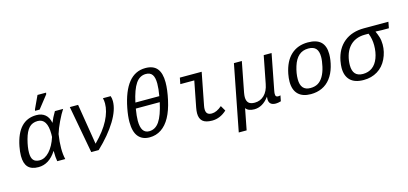

<svg xmlns="http://www.w3.org/2000/svg" viewBox="-75 -1304 4403 2070"><g transform="rotate(-15 2126.0 -268.5)"><path d="M403.8 -115.7Q323.2 9.8 204.1 9.8Q125.5 9.8 88.1 -30.8Q50.8 -71.3 50.8 -154.8Q50.8 -201.7 62.5 -261.7Q117.2 -538.1 324.2 -538.1Q384.3 -538.1 422.1 -506.3Q460 -474.6 471.2 -413.6H472.2Q491.7 -464.8 529.8 -528.3H621.6Q591.3 -482.9 556.2 -409.7Q521 -336.4 503.9 -278.8Q490.7 -192.4 490.7 -124.5Q490.7 -51.8 503.9 0H414.6Q405.8 -41 405.8 -115.7ZM143.6 -165.5Q143.6 -109.4 165.8 -83.7Q188 -58.1 235.4 -58.1Q293.9 -58.1 345.5 -114.7Q397 -171.4 427.7 -266.6L428.7 -299.3Q428.7 -473.1 321.3 -473.1Q261.7 -473.1 225.1 -434.6Q188.5 -396 166 -312Q143.6 -228 143.6 -165.5ZM323.7 -586.4 327.1 -602.5 393.6 -745.1H489.7L485.8 -727.1L375 -586.4Z M877 0H793.9L696.3 -528.3H788.6L862.3 -75.2Q970.7 -183.6 1022 -283.2Q1073.2 -382.8 1073.2 -469.2Q1073.2 -501 1065.9 -528.3H1152.3Q1161.6 -501.5 1161.6 -470.7Q1161.6 -373.5 1086.9 -251Q1012.2 -128.4 877 0Z M1444.8 9.8Q1363.3 9.8 1319.3 -43.5Q1275.4 -96.7 1275.4 -206.5Q1275.4 -272 1292 -357.9Q1363.3 -724.1 1590.3 -724.1Q1679.2 -724.1 1720.9 -673.1Q1762.7 -622.1 1762.7 -519.5Q1762.7 -438 1738.3 -326.7Q1713.9 -215.3 1673.3 -141.4Q1632.8 -67.4 1575 -28.8Q1517.1 9.8 1444.8 9.8ZM1456.5 -55.2Q1525.9 -55.2 1570.8 -120.8Q1615.7 -186.5 1646.5 -328.6H1379.4Q1365.7 -247.6 1365.7 -195.3Q1365.7 -55.2 1456.5 -55.2ZM1579.6 -661.1Q1510.3 -661.1 1466.1 -596.4Q1421.9 -531.7 1391.6 -392.6H1658.7Q1672.9 -472.7 1672.9 -528.8Q1672.9 -597.7 1650.4 -629.4Q1627.9 -661.1 1579.6 -661.1Z M2093.8 -129.9Q2093.8 -96.2 2109.9 -80.8Q2126 -65.4 2158.2 -65.4Q2211.4 -65.4 2271.5 -117.2L2305.7 -58.6Q2231 9.8 2143.1 9.8Q2069.8 9.8 2036.9 -19.5Q2003.9 -48.8 2003.9 -107.9Q2003.9 -134.8 2010.7 -170.4L2066.9 -459H1911.1L1924.3 -528.3H2168L2098.1 -168.9Q2093.8 -147 2093.8 -129.9Z M2384.8 207.5 2527.8 -528.3H2616.2L2551.3 -193.4Q2545.9 -162.1 2545.9 -144Q2545.9 -100.6 2567.4 -79.3Q2588.9 -58.1 2635.3 -58.1Q2697.8 -58.1 2741.9 -100.8Q2786.1 -143.6 2800.8 -222.2L2860.4 -528.3H2948.2L2871.1 -129.9Q2866.7 -107.9 2866.7 -93.8Q2866.7 -73.2 2874.5 -66.2Q2882.3 -59.1 2895.5 -59.1Q2908.2 -59.1 2922.4 -63L2910.2 0Q2876 9.8 2853 9.8Q2776.4 9.8 2776.4 -59.6L2778.3 -85H2776.9Q2706.1 9.8 2612.3 9.8Q2579.6 9.8 2554.9 -0.2Q2530.3 -10.3 2518.6 -28.8L2472.7 207.5Z M3244.6 9.8Q3152.8 9.8 3104 -38.3Q3055.2 -86.4 3055.2 -179.2Q3055.2 -217.8 3064 -264.6Q3090.8 -400.9 3165.8 -469.5Q3240.7 -538.1 3354 -538.1Q3451.2 -538.1 3498.5 -493.2Q3545.9 -448.2 3545.9 -357.4Q3545.9 -291.5 3525.4 -218.5Q3504.9 -145.5 3465.3 -93.8Q3425.8 -42 3369.6 -16.1Q3313.5 9.8 3244.6 9.8ZM3453.6 -351.6Q3453.6 -412.6 3427 -442.9Q3400.4 -473.1 3342.8 -473.1Q3278.3 -473.1 3236.1 -435.5Q3193.8 -397.9 3170.7 -323.2Q3147.5 -248.5 3147.5 -182.1Q3147.5 -55.2 3256.3 -55.2Q3305.7 -55.2 3340.3 -75.4Q3375 -95.7 3400.1 -138.2Q3425.3 -180.7 3439.5 -243.4Q3453.6 -306.2 3453.6 -351.6Z M3834.5 9.8Q3734.9 9.8 3685.3 -38.8Q3635.7 -87.4 3635.7 -176.3Q3635.7 -209 3644 -255.9Q3669.4 -386.2 3756.8 -457.3Q3844.2 -528.3 3979 -528.3H4252L4238.8 -459H4163.1L4091.3 -461.9L4090.8 -460Q4105.5 -428.7 4117.2 -391.6Q4128.9 -354.5 4128.9 -307.1Q4128.9 -225.1 4092.3 -148.7Q4055.7 -72.3 3988.3 -31.2Q3920.9 9.8 3834.5 9.8ZM4038.1 -323.2Q4038.1 -395 4012.2 -459H3968.8Q3913.6 -459 3867.9 -439Q3822.3 -418.9 3790.5 -379.4Q3758.8 -339.8 3743.9 -286.6Q3729 -233.4 3729 -182.1Q3729 -55.2 3843.3 -55.2Q3903.3 -55.2 3947 -87.2Q3990.7 -119.1 4014.4 -182.1Q4038.1 -245.1 4038.1 -323.2Z"/></g></svg>

Font: Cousine
Style: Italic
Weight: 400
Italic angle: -12°
Monospace: yes
Designer: Steve Matteson
Foundry: Monotype Imaging Inc.
Version: Version 1.21